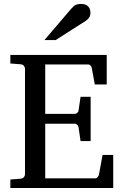

<svg xmlns="http://www.w3.org/2000/svg" viewBox="-20 -948 623 968"><path d="M32.2 0V-43L84 -46.9Q94.7 -47.9 100.3 -54.7Q106 -61.5 106 -68.8V-602.1Q106 -609.4 100.3 -616.2Q94.7 -623 84 -624L32.2 -627.9V-670.9H518.1V-522H458L442.9 -604Q441.9 -611.3 436.8 -617.2Q431.6 -623 424.8 -623H208V-374H357.9Q364.7 -374 370.4 -379.9Q376 -385.7 376 -391.1L386.2 -460H437V-236.8H386.2L376 -306.2Q376 -311.5 370.1 -317.9Q364.3 -324.2 357.9 -324.2H208V-48.8H460.9Q467.3 -48.8 472.7 -55.7Q478 -62.5 479 -67.9L497.1 -167H550.8V0ZM436 -883.3Q436 -869.6 429.4 -859.9Q422.9 -850.1 413.1 -843.3L260.7 -746.1H204.1L336.9 -901.4Q342.8 -907.7 347.7 -912.8Q352.5 -918 358.4 -921.4Q364.3 -924.8 371.8 -926.5Q379.4 -928.2 390.1 -928.2Q403.3 -928.2 412.1 -924.1Q420.9 -919.9 426.3 -913.6Q431.6 -907.2 433.8 -899.2Q436 -891.1 436 -883.3Z"/></svg>

Font: Charis SIL APac
Style: Regular
Weight: 400
Foundry: SIL International
Version: Version 5.000